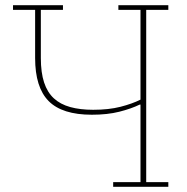

<svg xmlns="http://www.w3.org/2000/svg" viewBox="-20 -718 717 738"><path d="M415 -18H520V-316H517Q484 -300 438.5 -288.5Q393 -277 333 -277Q219 -277 167 -329.5Q115 -382 115 -495V-680H30V-698H222V-680H137V-495Q137 -439 149.5 -401Q162 -363 187 -340Q212 -317 250 -306.5Q288 -296 338 -296Q398 -296 443 -307.5Q488 -319 520 -335V-680H435V-698H627V-680H542V-18H627V0H415Z"/></svg>

Font: IBM Plex Serif Thin
Style: Regular
Weight: 100
Designer: Mike Abbink, Paul van der Laan, Pieter van Rosmalen
Foundry: Bold Monday
Version: Version 3.001